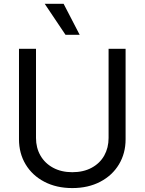

<svg xmlns="http://www.w3.org/2000/svg" viewBox="-20 -959 747 992"><path d="M628.9 -707H541V-246.1C541 -212.2 533.5 -182 518.6 -155.3C503.6 -128.6 481.9 -107.6 453.6 -92.3C425.3 -77 391.9 -69.3 353.5 -69.3C315.8 -69.3 282.7 -77 254.4 -92.3C226.1 -107.6 204.3 -128.6 189 -155.3C173.7 -182 166 -212.2 166 -246.1V-707H78.1V-239.3C78.1 -191.1 89.5 -147.9 112.3 -109.9C135.1 -71.8 167.3 -41.8 209 -20C250.7 1.8 298.8 12.7 353.5 12.7C408.2 12.7 456.4 1.8 498 -20C539.7 -41.8 571.9 -71.8 594.7 -109.9C617.5 -147.9 628.9 -191.1 628.9 -239.3ZM210.9 -939.5 318.4 -779.3H391.6L308.6 -939.5Z"/></svg>

Font: Pretendard Variable
Style: Regular
Weight: 400
Designer: Base glyphs from Inter by Rasmus Andersson; Hangeul glyphs from Noto Sans CJK(Source Han Sans) by Jang Soo-young and Kan
Foundry: Kil Hyung-jin
Version: Version 1.309;Glyphs 3.2 (3225)